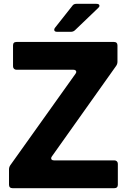

<svg xmlns="http://www.w3.org/2000/svg" viewBox="-20 -982 666 1002"><path d="M45 0Q27 0 27 -18V-98Q27 -110 34 -120L374 -597Q378 -602 378 -607Q378 -612 374 -615Q370 -618 363 -618H66Q58 -618 53 -623Q48 -628 48 -636V-745Q48 -763 66 -763H575Q593 -763 593 -745V-660Q593 -648 586 -638L251 -166Q247 -161 247 -156Q247 -145 263 -145H577Q585 -145 590 -140Q595 -135 595 -127V-18Q595 0 577 0ZM278 -816Q263 -816 263 -827Q263 -832 267 -837L357 -951Q364 -962 378 -962H483Q499 -962 499 -952Q499 -946 492 -940L372 -825Q363 -816 350 -816Z"/></svg>

Font: Open Sauce Two ExtraBold
Style: Regular
Weight: 800
Designer: Alfredo Marco Pradil
Foundry: Creative Sauce Fz LLC
Version: Version 1.477